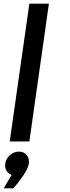

<svg xmlns="http://www.w3.org/2000/svg" viewBox="-26 -770 381 1045"><path d="M26.9 0 133.8 -750H240.2L133.8 0ZM37.1 182.1Q19 175.3 9 158.2Q-1 141.1 2.9 120.1Q5.9 94.2 27.8 74.7Q49.8 55.2 76.9 55.2Q104 55.2 119.4 74Q134.8 92.8 130.9 119.9Q127 147 98.9 188Q70.8 229 45.9 254.9H-5.9Z"/></svg>

Font: Oakes Grotesk
Style: Medium Italic
Weight: 500
Designer: Samuel Oakes
Foundry: Samuel Oakes
Version: Version 1.0 | wf-rip DC20170320